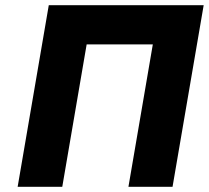

<svg xmlns="http://www.w3.org/2000/svg" viewBox="-20 -720 805 740"><path d="M569 -549 475 0H645L765 -700H168L48 0H220L314 -549Z"/></svg>

Font: Jost
Style: Bold Italic
Weight: 700
Italic angle: -5°
Version: Version 3.710